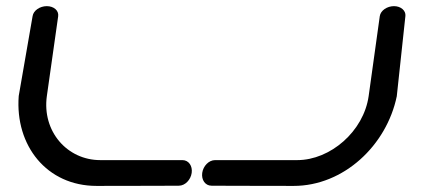

<svg xmlns="http://www.w3.org/2000/svg" viewBox="-20 -611 1393 631"><path d="M1227.4 -552.7C1224 -527.8 1206.5 -401.5 1191.6 -295.5C1175.3 -179.3 1065.6 -84.8 956.9 -84.8C845.4 -84.8 686.9 -84.8 686.9 -84.8C666.1 -84.8 647.8 -65.3 644.6 -42.8C641.4 -20.2 654.3 -0.7 675.1 -0.7C675.1 -0.7 783.5 0 945 0C1109.4 0 1250.7 -133.1 1284.1 -295.1L1284.1 -295.4L1284.1 -295.6C1284.2 -296.4 1311.4 -550.5 1312.4 -559C1314 -575.7 1297.9 -590.8 1274.8 -590.8C1252.3 -590.8 1230.8 -576.6 1228.1 -557.8C1227.9 -556.1 1227.7 -554.5 1227.4 -552.7ZM171.2 -557.8C173.8 -576.6 156.4 -590.8 133.8 -590.8C111.3 -590.8 89.8 -576.6 87.1 -557.9L41.5 -295.4L41.5 -295.1C29.3 -133.1 133.1 0 297.6 0C459.1 0 567.7 -0.7 567.7 -0.7C588.5 -0.7 606.8 -20.2 610 -42.8C613.2 -65.3 600.3 -84.8 579.5 -84.8C579.5 -84.8 421 -84.8 309.5 -84.8C200.8 -84.8 117.7 -179.3 134 -295.5C148.8 -401.2 166.7 -526.3 170.5 -552.8Z"/></svg>

Font: Hi.
Style: Bold
Weight: 400
Designer: Mew Too, Robert Jablonski
Foundry: Cannot Into Space Fonts
Version: Version 1.996